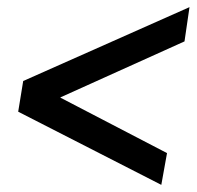

<svg xmlns="http://www.w3.org/2000/svg" viewBox="-20 -555 551 538"><path d="M432 -37 31 -242 45 -328 511 -535 497 -439 149 -282 150 -281 448 -126Z"/></svg>

Font: Nunito Sans 7pt Condensed
Style: Bold Italic
Weight: 700
Width: 3
Italic angle: -9°
Designer: Vernon Adams
Foundry: Vernon Adams
Version: Version 3.101;gftools[0.9.27]